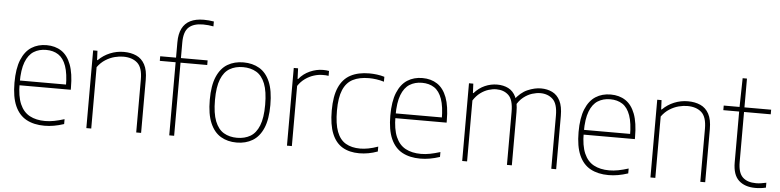

<svg xmlns="http://www.w3.org/2000/svg" viewBox="-48 -1069 5397 1329"><g transform="rotate(5 2651.0 -404.5)"><path d="M286 9Q212.5 9 160.5 -19.2Q108.5 -47.5 81.2 -109Q54 -170.5 54 -270Q54 -368.5 79.2 -429.8Q104.5 -491 149.2 -519.5Q194 -548 253.5 -548Q313.5 -548 356.8 -519.5Q400 -491 423.2 -429.8Q446.5 -368.5 446.5 -270V-255H70.5V-288H424.5L411 -275Q411 -363.5 392.2 -416.2Q373.5 -469 338.2 -492Q303 -515 253.5 -515Q204 -515 167.2 -492Q130.5 -469 110.2 -416.5Q90 -364 90 -275V-267.5Q90 -178.5 113.2 -125Q136.5 -71.5 180.8 -47.8Q225 -24 288 -24Q318.5 -24 350.8 -30.2Q383 -36.5 421.5 -48.5V-14.5Q385 -2.5 352 3.2Q319 9 286 9Z M577 0V-540H607L610 -475.5H614Q649 -510.5 694.5 -529.2Q740 -548 790 -548Q839.5 -548 877.2 -531Q915 -514 936.2 -474.8Q957.5 -435.5 957.5 -369V0H923.5V-369Q923.5 -450.5 887.2 -482.8Q851 -515 789 -515Q761 -515 729 -506.8Q697 -498.5 666 -479Q635 -459.5 611 -426.5V0Z M1153 0V-646.5Q1153 -704.5 1172 -742.5Q1191 -780.5 1228.5 -799.2Q1266 -818 1322 -818Q1338.5 -818 1357 -816.5Q1375.5 -815 1392 -812V-778Q1374.5 -781.5 1356.5 -783.2Q1338.5 -785 1320 -785Q1254 -785 1220.5 -754.2Q1187 -723.5 1187 -648V0ZM1043 -508V-540H1372.5V-508Z M1621.5 9Q1558.5 9 1511.2 -19Q1464 -47 1437.5 -108.5Q1411 -170 1411 -270Q1411 -369.5 1437.5 -430.8Q1464 -492 1511.2 -520Q1558.5 -548 1621.5 -548Q1684.5 -548 1732 -520.2Q1779.5 -492.5 1805.8 -431.5Q1832 -370.5 1832 -270Q1832 -171 1805.8 -109.5Q1779.5 -48 1732 -19.5Q1684.5 9 1621.5 9ZM1621.5 -24Q1674.5 -24 1713.8 -47Q1753 -70 1774.5 -123.8Q1796 -177.5 1796 -268.5Q1796 -361.5 1774.5 -415.2Q1753 -469 1713.8 -492Q1674.5 -515 1621.5 -515Q1568.5 -515 1529.2 -492.2Q1490 -469.5 1468.5 -416.2Q1447 -363 1447 -271.5Q1447 -179 1468.5 -124.8Q1490 -70.5 1529.2 -47.2Q1568.5 -24 1621.5 -24Z M1971 0V-540H2001L2004 -466.5H2008Q2038.5 -504 2083.5 -524Q2128.5 -544 2174 -544Q2186.5 -544 2196.2 -543.2Q2206 -542.5 2216 -540.5V-506.5Q2205.5 -508.5 2195.8 -508.8Q2186 -509 2173.5 -509Q2145 -509 2113.8 -499.2Q2082.5 -489.5 2054 -469.2Q2025.5 -449 2005 -418V0Z M2473.5 9Q2405 9 2357 -19.2Q2309 -47.5 2283.8 -109Q2258.5 -170.5 2258.5 -270Q2258.5 -369.5 2285.8 -430.8Q2313 -492 2366 -520Q2419 -548 2496 -548Q2521.5 -548 2549 -544.5Q2576.5 -541 2601 -533.5V-499.5Q2574.5 -507.5 2548 -511.2Q2521.5 -515 2497 -515Q2429.5 -515 2384.5 -492Q2339.5 -469 2317 -415.8Q2294.5 -362.5 2294.5 -272Q2294.5 -180.5 2315.2 -126Q2336 -71.5 2376.8 -47.8Q2417.5 -24 2477 -24Q2503.5 -24 2534 -29.8Q2564.5 -35.5 2601 -48.5V-14.5Q2568.5 -2.5 2536.8 3.2Q2505 9 2473.5 9Z M2897.5 9Q2824 9 2772 -19.2Q2720 -47.5 2692.8 -109Q2665.5 -170.5 2665.5 -270Q2665.5 -368.5 2690.8 -429.8Q2716 -491 2760.8 -519.5Q2805.5 -548 2865 -548Q2925 -548 2968.2 -519.5Q3011.5 -491 3034.8 -429.8Q3058 -368.5 3058 -270V-255H2682V-288H3036L3022.5 -275Q3022.5 -363.5 3003.8 -416.2Q2985 -469 2949.8 -492Q2914.5 -515 2865 -515Q2815.5 -515 2778.8 -492Q2742 -469 2721.8 -416.5Q2701.5 -364 2701.5 -275V-267.5Q2701.5 -178.5 2724.8 -125Q2748 -71.5 2792.2 -47.8Q2836.5 -24 2899.5 -24Q2930 -24 2962.2 -30.2Q2994.5 -36.5 3033 -48.5V-14.5Q2996.5 -2.5 2963.5 3.2Q2930.5 9 2897.5 9Z M3188.5 0V-540H3218.5L3221.5 -475H3225.5Q3258 -512 3299.2 -530Q3340.5 -548 3384.5 -548Q3428 -548 3461.8 -531Q3495.5 -514 3514.5 -475Q3533.5 -436 3533.5 -369.5V0H3499.5V-369Q3499.5 -451.5 3466.8 -483.2Q3434 -515 3381 -515Q3355.5 -515 3326.8 -506Q3298 -497 3271 -477Q3244 -457 3222.5 -423.5V0ZM3807.5 0V-369Q3807.5 -451.5 3773.5 -483.2Q3739.5 -515 3686.5 -515Q3661 -515 3630.2 -505.5Q3599.5 -496 3570 -472.8Q3540.5 -449.5 3519 -408.5L3506 -450.5Q3547 -506 3596 -527Q3645 -548 3688.5 -548Q3732.5 -548 3767.2 -531Q3802 -514 3821.8 -475Q3841.5 -436 3841.5 -369.5V0Z M4205.5 9Q4132 9 4080 -19.2Q4028 -47.5 4000.8 -109Q3973.5 -170.5 3973.5 -270Q3973.5 -368.5 3998.8 -429.8Q4024 -491 4068.8 -519.5Q4113.5 -548 4173 -548Q4233 -548 4276.2 -519.5Q4319.5 -491 4342.8 -429.8Q4366 -368.5 4366 -270V-255H3990V-288H4344L4330.5 -275Q4330.5 -363.5 4311.8 -416.2Q4293 -469 4257.8 -492Q4222.5 -515 4173 -515Q4123.5 -515 4086.8 -492Q4050 -469 4029.8 -416.5Q4009.5 -364 4009.5 -275V-267.5Q4009.5 -178.5 4032.8 -125Q4056 -71.5 4100.2 -47.8Q4144.5 -24 4207.5 -24Q4238 -24 4270.2 -30.2Q4302.5 -36.5 4341 -48.5V-14.5Q4304.5 -2.5 4271.5 3.2Q4238.5 9 4205.5 9Z M4496.5 0V-540H4526.5L4529.5 -475.5H4533.5Q4568.5 -510.5 4614 -529.2Q4659.5 -548 4709.5 -548Q4759 -548 4796.8 -531Q4834.5 -514 4855.8 -474.8Q4877 -435.5 4877 -369V0H4843V-369Q4843 -450.5 4806.8 -482.8Q4770.5 -515 4708.5 -515Q4680.5 -515 4648.5 -506.8Q4616.5 -498.5 4585.5 -479Q4554.5 -459.5 4530.5 -426.5V0Z M5226 9Q5152.5 9 5110.5 -29.8Q5068.5 -68.5 5068.5 -155V-540L5072.5 -740H5102.5V-161Q5102.5 -86 5134.8 -55Q5167 -24 5228 -24Q5244.5 -24 5261.5 -26.5Q5278.5 -29 5299 -33.5V0.5Q5279.5 5 5262 7Q5244.5 9 5226 9ZM4958.5 -508V-540H5288V-508Z"/></g></svg>

Font: Encode Sans Condensed Thin Thin
Style: Regular
Weight: 250
Version: Version 3.002